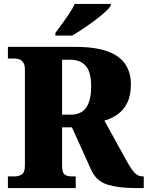

<svg xmlns="http://www.w3.org/2000/svg" viewBox="-20 -951 747 971"><path d="M20 0V-59H56Q73 -59 89.5 -68.5Q106 -78 106 -115V-598Q106 -623 97.5 -635Q89 -647 77 -651Q65 -655 56 -655H20V-714H359Q464 -714 526 -690.5Q588 -667 615 -624.5Q642 -582 642 -525Q642 -468 623.5 -431Q605 -394 574.5 -372.5Q544 -351 508 -341L616 -145Q641 -99 659 -79Q677 -59 701 -59H707V0H663Q581 0 524.5 -17Q468 -34 442 -90L344 -307H294V-115Q294 -78 307 -68.5Q320 -59 340 -59H363V0ZM336 -371Q391 -371 416 -407Q441 -443 441 -514Q441 -586 414 -617.5Q387 -649 334 -649H294V-371ZM260 -784Q274 -804 293 -829.5Q312 -855 330 -882Q348 -909 358 -931H540V-921Q531 -908 509 -888Q487 -868 458 -846.5Q429 -825 399 -805Q369 -785 345 -771H260Z"/></svg>

Font: Noto Serif Myanmar SemiCondensed Black
Style: Regular
Weight: 900
Width: 4
Designer: Ben Mitchell and the Monotype Design Team
Foundry: Monotype Imaging Inc.
Version: Version 2.106; ttfautohint (v1.8.4.7-5d5b)